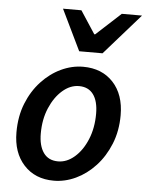

<svg xmlns="http://www.w3.org/2000/svg" viewBox="-54 -796 652 852"><g transform="rotate(5 272.0 -370.0)"><path d="M217 12Q134 12 84 -42.5Q34 -97 34 -188Q34 -259 57 -316.5Q80 -374 119 -416Q158 -458 206 -480.5Q254 -503 304 -503Q388 -503 438 -449Q488 -395 488 -303Q488 -233 464.5 -175Q441 -117 402 -75Q363 -33 315 -10.5Q267 12 217 12ZM229 -75Q268 -75 302.5 -105Q337 -135 358 -186Q379 -237 379 -300Q379 -356 357 -386Q335 -416 293 -416Q254 -416 219.5 -386Q185 -356 163.5 -305.5Q142 -255 142 -192Q142 -137 164 -106Q186 -75 229 -75ZM280 -570 192 -752H274L340 -651H344L454 -752H544L384 -570Z"/></g></svg>

Font: Source Sans 3 Semibold
Style: Italic
Weight: 600
Italic angle: -11°
Designer: Paul D. Hunt
Foundry: Adobe
Version: Version 3.052;hotconv 1.1.0;makeotfexe 2.6.0